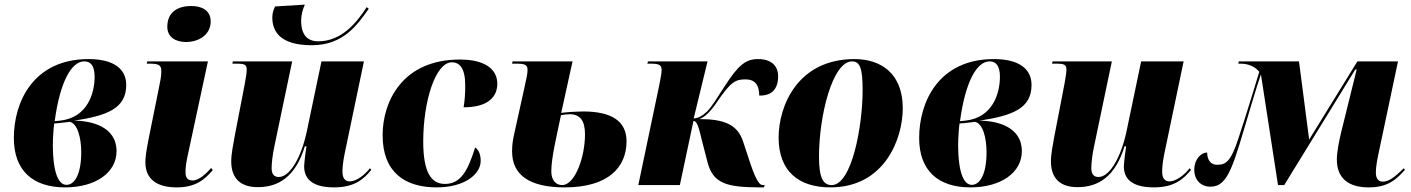

<svg xmlns="http://www.w3.org/2000/svg" viewBox="-20 -802 6114 832"><path d="M262 10C393 10 485 -53 485 -147C485 -254 375 -279 301 -279C445 -301 527 -332 527 -434C527 -504 472 -546 364 -546C124 -546 40 -360 40 -204C40 -63 122 10 262 10ZM238 -279 217 -277C240 -448 290 -536 345 -536C374 -536 390 -516 390 -469C390 -401 361 -291 238 -279ZM268 -1C238 -1 209 -41 209 -177C209 -202 212 -247 215 -267C239 -268 263 -272 282 -274C316 -267 332 -205 332 -142C332 -48 304 -1 268 -1Z M786 -620C841 -620 893 -651 893 -709C893 -758 853 -776 809 -776C756 -776 705 -754 705 -686C705 -641 741 -620 786 -620ZM746 10C829 10 868 -25 902 -65L895 -74C874 -50 842 -20 815 -20C792 -20 784 -33 784 -55C783 -76 788 -105 797 -145L881 -536H618L616 -526H633C671 -526 679 -517 679 -493C679 -473 675 -451 670 -428L626 -210C613 -147 610 -117 610 -99C610 -26 659 10 746 10Z M1331 -606C1470 -606 1530 -697 1578 -764L1569 -771C1525 -703 1460 -623 1359 -623C1312 -623 1285 -651 1285 -712C1285 -734 1290 -758 1301 -782L1172 -774C1164 -758 1160 -743 1160 -726C1160 -665 1195 -606 1331 -606ZM1428 10C1515 10 1556 -25 1589 -66L1583 -73C1561 -44 1524 -16 1496 -16C1475 -16 1464 -30 1464 -58C1464 -78 1467 -103 1473 -134L1557 -536H1373L1310 -235C1288 -128 1239 -35 1188 -35C1168 -35 1157 -47 1157 -74C1157 -94 1161 -131 1169 -168L1246 -536H989L987 -526H1011C1046 -526 1049 -517 1049 -499C1049 -488 1047 -473 1041 -440L997 -212C991 -178 982 -135 982 -103C982 -43 1009 9 1097 9C1188 9 1261 -37 1301 -168H1308C1306 -158 1298 -96 1298 -81C1298 -34 1325 10 1428 10Z M1872 10C1995 10 2063 -48 2063 -105C2063 -139 2050 -156 2039 -163C2007 -61 1976 -5 1908 -5C1848 -5 1814 -56 1814 -189C1814 -363 1867 -532 1938 -532C1970 -532 1996 -509 1996 -432C1996 -397 1994 -367 1989 -337C2098 -337 2135 -385 2135 -439C2135 -499 2086 -544 1973 -544C1722 -544 1638 -360 1638 -216C1638 -55 1735 10 1872 10Z M2427 10C2616 10 2695 -77 2695 -190C2695 -277 2630 -319 2507 -319C2485 -319 2445 -317 2412 -313L2461 -536H2201L2199 -526H2224C2262 -526 2266 -515 2266 -498C2266 -483 2261 -462 2254 -429L2212 -239C2203 -199 2199 -179 2199 -146C2199 -43 2275 10 2427 10ZM2416 0C2389 0 2369 -21 2369 -59C2369 -119 2392 -212 2411 -303C2425 -305 2436 -307 2449 -307C2493 -307 2515 -280 2515 -220C2515 -120 2471 0 2416 0Z M3268 10H3290L3294 0H3286C3273 0 3259 -13 3232 -92L3200 -189C3176 -262 3119 -286 3010 -286C3034 -294 3059 -318 3087 -360C3147 -448 3167 -458 3211 -458C3252 -458 3270 -433 3270 -388C3329 -386 3352 -422 3352 -472C3352 -507 3332 -546 3265 -546C3212 -546 3180 -521 3120 -428C3085 -374 3065 -340 3043 -318C3024 -300 3004 -289 2986 -289L3046 -536H2788L2785 -526H2805C2843 -526 2847 -515 2847 -497C2847 -489 2844 -467 2837 -434L2746 0H2926L2985 -278C3000 -278 3007 -255 3023 -188L3046 -99C3070 -5 3133 9 3268 10Z M3578 10C3814 10 3892 -201 3892 -333C3892 -484 3797 -546 3683 -546C3435 -546 3354 -341 3354 -206C3354 -60 3441 10 3578 10ZM3584 0C3547 0 3529 -31 3529 -123C3529 -302 3588 -536 3672 -536C3708 -536 3718 -503 3718 -411C3718 -255 3671 0 3584 0Z M4185 10C4316 10 4408 -53 4408 -147C4408 -254 4298 -279 4224 -279C4368 -301 4450 -332 4450 -434C4450 -504 4395 -546 4287 -546C4047 -546 3963 -360 3963 -204C3963 -63 4045 10 4185 10ZM4161 -279 4140 -277C4163 -448 4213 -536 4268 -536C4297 -536 4313 -516 4313 -469C4313 -401 4284 -291 4161 -279ZM4191 -1C4161 -1 4132 -41 4132 -177C4132 -202 4135 -247 4138 -267C4162 -268 4186 -272 4205 -274C4239 -267 4255 -205 4255 -142C4255 -48 4227 -1 4191 -1Z M4980 10C5067 10 5108 -25 5141 -66L5135 -73C5113 -44 5076 -16 5048 -16C5027 -16 5016 -30 5016 -58C5016 -78 5019 -103 5025 -134L5109 -536H4925L4862 -235C4840 -128 4791 -35 4740 -35C4720 -35 4709 -47 4709 -74C4709 -94 4713 -131 4721 -168L4798 -536H4541L4539 -526H4563C4598 -526 4601 -517 4601 -499C4601 -488 4599 -473 4593 -440L4549 -212C4543 -178 4534 -135 4534 -103C4534 -43 4561 9 4649 9C4740 9 4813 -37 4853 -168H4860C4858 -158 4850 -96 4850 -81C4850 -34 4877 10 4980 10Z M5911 10C5996 10 6032 -26 6068 -66L6063 -73C6023 -33 5997 -15 5973 -15C5956 -15 5942 -24 5942 -55C5942 -78 5948 -112 5956 -148L6038 -536H5862L5653 -197L5609 -536H5348L5346 -526H5358C5389 -526 5419 -513 5437 -491C5428 -463 5386 -321 5348 -207C5314 -101 5292 -88 5254 -88C5219 -88 5211 -120 5211 -141C5183 -141 5155 -110 5155 -66C5155 -25 5182 7 5225 7C5304 7 5324 -85 5400 -340C5421 -409 5434 -452 5444 -480L5518 0H5545L5853 -501H5859L5792 -230C5782 -189 5773 -142 5773 -111C5773 -28 5825 10 5911 10Z"/></svg>

Font: Noto Serif Display SemiCondensed Black
Style: Italic
Weight: 900
Width: 4
Italic angle: -12°
Designer: Monotype Design Team
Foundry: Monotype Imaging Inc.
Version: Version 2.009